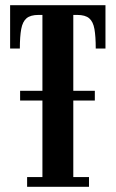

<svg xmlns="http://www.w3.org/2000/svg" viewBox="-20 -720 446 740"><path d="M57.5 -332.5V-370H345.5V-332.5ZM84.5 0V-37.5H143.5V-662.5H128.5Q97.5 -662.5 82.2 -649.5Q67 -636.5 61.8 -608Q56.5 -579.5 56.5 -533H19V-700H386.5V-533H349Q349 -579.5 344 -608Q339 -636.5 323.8 -649.5Q308.5 -662.5 277.5 -662.5H262.5V-37.5H323V0Z"/></svg>

Font: Imbue Thin 10pt
Style: Bold
Weight: 700
Version: Version 1.102